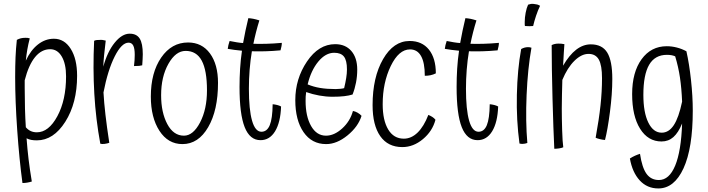

<svg xmlns="http://www.w3.org/2000/svg" viewBox="-20 -760 3783 1026"><path d="M118 -80Q130 -66 144.5 -59.5Q159 -53 177 -53Q240 -53 286.5 -139Q333 -225 333 -352Q333 -419 310 -458Q287 -497 248 -497Q202 -497 167.5 -455Q133 -413 112 -331Q112 -321 112 -310.5Q112 -300 112 -290Q112 -231 113.5 -178.5Q115 -126 118 -80ZM122 -21Q126 35 132.5 89.5Q139 144 150 210Q137 214 124.5 216Q112 218 100 218Q83 92 72 -64.5Q61 -221 61 -348Q61 -407 63 -454Q65 -501 70 -547Q81 -553 92 -555.5Q103 -558 116 -558Q123 -558 128 -557.5Q133 -557 139 -555Q131 -524 126 -495.5Q121 -467 118 -436Q144 -492 183 -522.5Q222 -553 268 -553Q324 -553 358 -499Q392 -445 392 -355Q392 -209 329 -109.5Q266 -10 177 -10Q160 -10 146.5 -12.5Q133 -15 122 -21Z M564 3Q559 5 552.5 6.5Q546 8 538 9Q531 10 526 9.5Q521 9 516 8Q492 -122 484 -258.5Q476 -395 483 -542Q489 -545 496.5 -546Q504 -547 520 -547Q524 -547 528 -546.5Q532 -546 545 -543Q539 -494 536 -462.5Q533 -431 532 -404Q554 -484 593 -532Q632 -580 673 -580Q710 -580 726.5 -554Q743 -528 743 -470Q743 -457 742 -442Q741 -427 740 -411Q733 -409 723.5 -408Q714 -407 696 -407Q698 -423 699 -438Q700 -453 700 -467Q700 -501 692 -516.5Q684 -532 667 -532Q630 -532 593 -458.5Q556 -385 533 -266Q536 -212 543.5 -147Q551 -82 564 3Z M786 -244Q786 -372 841.5 -452.5Q897 -533 985 -533Q1059 -533 1102 -474.5Q1145 -416 1145 -317Q1145 -171 1092.5 -80.5Q1040 10 955 10Q878 10 832 -61Q786 -132 786 -244ZM1086 -277Q1086 -384 1058 -436Q1030 -488 972 -488Q919 -488 880 -419Q841 -350 841 -251Q841 -159 874 -97Q907 -35 963 -35Q1012 -35 1049 -105.5Q1086 -176 1086 -277Z M1437 -203Q1449 -202 1461 -199Q1473 -196 1482 -191Q1479 -106 1450 -58.5Q1421 -11 1372 -11Q1315 -11 1287.5 -80.5Q1260 -150 1260 -295Q1260 -345 1263 -393Q1266 -441 1273 -489Q1251 -491 1232.5 -493.5Q1214 -496 1197 -499Q1198 -509 1200.5 -519Q1203 -529 1207 -541Q1227 -537 1245 -534Q1263 -531 1279 -530Q1285 -564 1292 -597Q1299 -630 1307 -663Q1321 -662 1334 -659.5Q1347 -657 1366 -651Q1356 -619 1348 -587.5Q1340 -556 1334 -526Q1366 -525 1403.5 -526Q1441 -527 1486 -531Q1486 -522 1484 -512Q1482 -502 1479 -491Q1436 -487 1398 -486Q1360 -485 1326 -486Q1318 -438 1314 -387.5Q1310 -337 1310 -286Q1310 -174 1327 -115Q1344 -56 1377 -56Q1407 -56 1421.5 -91Q1436 -126 1437 -203Z M1624 -309Q1655 -296 1691 -290Q1727 -284 1774 -284Q1786 -284 1799.5 -285.5Q1813 -287 1819 -289Q1826 -318 1830 -343Q1834 -368 1834 -389Q1834 -437 1818 -457.5Q1802 -478 1766 -478Q1720 -478 1681 -431Q1642 -384 1624 -309ZM1866 -167Q1878 -165 1890.5 -158Q1903 -151 1912 -141Q1894 -83 1837 -36.5Q1780 10 1723 10Q1646 10 1602 -54Q1558 -118 1558 -225Q1558 -339 1620.5 -431.5Q1683 -524 1771 -524Q1826 -524 1857.5 -487.5Q1889 -451 1889 -388Q1889 -353 1882.5 -319Q1876 -285 1864 -255Q1845 -249 1819 -246Q1793 -243 1757 -243Q1722 -243 1686 -249.5Q1650 -256 1616 -268Q1614 -256 1613.5 -244.5Q1613 -233 1613 -221Q1613 -138 1642.5 -86.5Q1672 -35 1722 -35Q1766 -35 1808.5 -73.5Q1851 -112 1866 -167Z M2309 -368Q2295 -361 2280.5 -358Q2266 -355 2250 -355Q2250 -425 2230 -460.5Q2210 -496 2171 -496Q2111 -496 2068 -407Q2025 -318 2025 -203Q2025 -117 2054.5 -68Q2084 -19 2138 -19Q2178 -19 2211.5 -51.5Q2245 -84 2269 -146Q2281 -141 2290.5 -135Q2300 -129 2307 -120Q2291 -59 2240 -16.5Q2189 26 2130 26Q2053 26 2012 -32.5Q1971 -91 1971 -198Q1971 -347 2027 -444Q2083 -541 2169 -541Q2235 -541 2272 -495Q2309 -449 2309 -368Z M2597 -203Q2609 -202 2621 -199Q2633 -196 2642 -191Q2639 -106 2610 -58.5Q2581 -11 2532 -11Q2475 -11 2447.5 -80.5Q2420 -150 2420 -295Q2420 -345 2423 -393Q2426 -441 2433 -489Q2411 -491 2392.5 -493.5Q2374 -496 2357 -499Q2358 -509 2360.5 -519Q2363 -529 2367 -541Q2387 -537 2405 -534Q2423 -531 2439 -530Q2445 -564 2452 -597Q2459 -630 2467 -663Q2481 -662 2494 -659.5Q2507 -657 2526 -651Q2516 -619 2508 -587.5Q2500 -556 2494 -526Q2526 -525 2563.5 -526Q2601 -527 2646 -531Q2646 -522 2644 -512Q2642 -502 2639 -491Q2596 -487 2558 -486Q2520 -485 2486 -486Q2478 -438 2474 -387.5Q2470 -337 2470 -286Q2470 -174 2487 -115Q2504 -56 2537 -56Q2567 -56 2581.5 -91Q2596 -126 2597 -203Z M2832 -739Q2843 -738 2850.5 -736Q2858 -734 2866 -729Q2854 -704 2844.5 -675.5Q2835 -647 2829 -621Q2822 -620 2809.5 -620Q2797 -620 2785 -621Q2784 -625 2784 -629.5Q2784 -634 2784 -643Q2784 -666 2789 -692Q2794 -718 2802 -735Q2811 -738 2817 -739Q2823 -740 2832 -739ZM2765 -498Q2774 -503 2783 -505.5Q2792 -508 2801 -508Q2805 -508 2810 -507.5Q2815 -507 2820 -505Q2800 -393 2794 -252Q2788 -111 2798 4Q2792 6 2785.5 7.5Q2779 9 2772 9Q2768 9 2764 8.5Q2760 8 2756 7Q2739 -117 2742 -253.5Q2745 -390 2765 -498Z M2982 -180Q2982 -127 2984 -63.5Q2986 0 2990 27Q2981 31 2967.5 33Q2954 35 2942 35Q2937 -66 2932.5 -233Q2928 -400 2928 -519Q2936 -523 2945 -525Q2954 -527 2964 -527Q2971 -527 2979 -526.5Q2987 -526 2996 -524Q2996 -522 2993 -480Q2990 -438 2989 -409Q3022 -466 3059 -494.5Q3096 -523 3137 -523Q3198 -523 3225 -479Q3252 -435 3252 -338Q3252 -259 3239.5 -162.5Q3227 -66 3213 -12Q3200 -13 3185.5 -16.5Q3171 -20 3163 -24Q3181 -123 3189 -197.5Q3197 -272 3197 -342Q3197 -411 3180 -441.5Q3163 -472 3125 -472Q3087 -472 3049.5 -435Q3012 -398 2985 -333Q2984 -293 2983 -253.5Q2982 -214 2982 -180Z M3418 -253Q3418 -159 3444.5 -105Q3471 -51 3516 -51Q3554 -51 3580.5 -91Q3607 -131 3625 -217Q3622 -289 3613.5 -346Q3605 -403 3588 -459Q3579 -463 3568 -465Q3557 -467 3544 -467Q3480 -467 3449 -414Q3418 -361 3418 -253ZM3682 -169Q3682 32 3632.5 139.5Q3583 247 3498 247Q3438 247 3398.5 204Q3359 161 3346 87Q3360 78 3373.5 72Q3387 66 3400 62Q3411 136 3435 169Q3459 202 3501 202Q3556 202 3588 125Q3620 48 3625 -100Q3605 -51 3578.5 -27.5Q3552 -4 3515 -4Q3443 -4 3400.5 -72Q3358 -140 3358 -257Q3358 -374 3408.5 -443.5Q3459 -513 3543 -513Q3570 -513 3597 -506Q3624 -499 3648 -486Q3663 -420 3672.5 -332.5Q3682 -245 3682 -169Z"/></svg>

Font: Atma Light
Style: Regular
Weight: 300
Designer: Gregori Vincens, Jeremie Hornus, Riccardo Olocco, Yoann Minet.
Foundry: black foundry
Version: Version 1.102;PS 1.100;hotconv 1.0.86;makeotf.lib2.5.63406